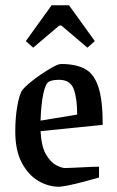

<svg xmlns="http://www.w3.org/2000/svg" viewBox="-20 -700 445 729"><path d="M356 -26Q332 -19 300 -10.5Q268 -2 241 3.5Q214 9 204 9Q163 9 125 -13.5Q87 -36 62.5 -82.5Q38 -129 38 -201Q38 -251 45 -293Q52 -335 62 -354Q70 -366 90.5 -383.5Q111 -401 135.5 -417.5Q160 -434 181 -445.5Q202 -457 212 -457Q267 -457 301.5 -439Q336 -421 353 -371.5Q370 -322 370 -226L134 -202Q137 -144 154.5 -114Q172 -84 193 -73Q214 -62 227 -62Q233 -62 256.5 -63Q280 -64 308.5 -65.5Q337 -67 356 -67ZM166 -390Q153 -384 144.5 -344Q136 -304 134 -242L273 -265Q273 -326 260 -361.5Q247 -397 204 -397Q196 -397 186.5 -396Q177 -395 166 -390ZM106 -519 78 -544 176 -680H242L340 -544L312 -519L213 -603H205Z"/></svg>

Font: Grenze Gotisch
Style: Regular
Weight: 400
Designer: Renata Polastri
Foundry: Omnibus-Type
Version: Version 1.001